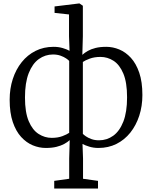

<svg xmlns="http://www.w3.org/2000/svg" viewBox="-20 -839 874 1103"><path d="M291.5 244V200L377.5 188V72L380.5 -34Q368 -22.5 349.2 -12.2Q330.5 -2 304.5 4.5Q278.5 11 243 11Q205 11 168.2 -4.2Q131.5 -19.5 101.5 -52.2Q71.5 -85 53.5 -137.8Q35.5 -190.5 35.5 -266Q35.5 -330 53.5 -385.2Q71.5 -440.5 104.8 -482Q138 -523.5 184.5 -546.8Q231 -570 288 -570Q316 -570 340.5 -562.8Q365 -555.5 379.5 -547L376.5 -631V-756L293.5 -765V-802L433 -819H437L456 -806V-631L453 -524Q466 -536 484.5 -546.5Q503 -557 529 -563.5Q555 -570 590.5 -570Q628.5 -570 665.2 -554.8Q702 -539.5 732 -506.8Q762 -474 780 -421.2Q798 -368.5 798 -293Q798 -229.5 780 -174.2Q762 -119 728.8 -77.2Q695.5 -35.5 649 -12.2Q602.5 11 545.5 11Q517.5 11 493 3.5Q468.5 -4 454 -12L457 72V188L543 200V244ZM277 -47Q312.5 -47 338.8 -57Q365 -67 377.5 -76V-489Q373 -494.5 360.2 -503.2Q347.5 -512 328.2 -519Q309 -526 284.5 -526Q240 -526 203.2 -499.8Q166.5 -473.5 145 -418.8Q123.5 -364 123.5 -279Q123.5 -193.5 145 -142.8Q166.5 -92 201.8 -69.5Q237 -47 277 -47ZM549 -33Q594 -33 630.5 -59.2Q667 -85.5 688.5 -140.2Q710 -195 710 -280Q710 -365.5 688.5 -416.5Q667 -467.5 632.2 -489.8Q597.5 -512 557.5 -512Q522 -512 495.2 -502Q468.5 -492 456 -483V-70Q461 -64.5 473.5 -55.8Q486 -47 505.2 -40Q524.5 -33 549 -33Z"/></svg>

Font: Merriweather Light
Style: Regular
Weight: 300
Designer: Eben Sorkin
Foundry: Eben Sorkin
Version: Version 2.100